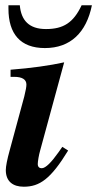

<svg xmlns="http://www.w3.org/2000/svg" viewBox="-20 -698 368 727"><path d="M216 -142 202 -122C175 -84 153 -61 138 -61C130 -61 123 -65 123 -77C123 -86 127 -111 132 -128L223 -462C169 -450 98 -440 20 -434V-407H34C64 -407 80 -397 80 -378C80 -370 78 -357 72 -333L17 -130C7 -94 2 -68 2 -54C2 -11 29 9 70 9C130 9 172 -20 238 -128ZM289 -678C258 -612 220 -588 154 -588C90 -588 60 -621 55 -678H12V-665C12 -570 57 -516 150 -516C247 -516 307 -575 328 -678Z"/></svg>

Font: XITS
Style: Bold Italic
Weight: 700
Italic angle: -16.33°
Designer: MicroPress Inc., with final additions and corrections provided by Coen Hoffman, Elsevier (retired)
Version: Version 1.105